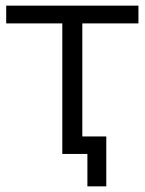

<svg xmlns="http://www.w3.org/2000/svg" viewBox="-20 -546 513 681"><path d="M2 -463H201V0H290V115H357V-62H272V-463H471V-526H2Z"/></svg>

Font: Malon Grotesk
Style: Regular
Weight: 400
Designer: Julieta Ulanovsky
Foundry: Julieta Ulanovsky
Version: Version 7.200